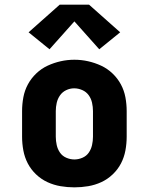

<svg xmlns="http://www.w3.org/2000/svg" viewBox="-20 -798 640 826"><path d="M300 8Q270 8 240.5 3Q211 -2 184 -14.5Q157 -27 135 -48Q113 -69 99.5 -95Q86 -121 80.5 -150.5Q75 -180 75 -210V-320Q75 -350 80.5 -379.5Q86 -409 100 -435Q114 -461 136 -482Q158 -503 185 -515.5Q212 -528 241 -534.5Q270 -541 300 -541Q330 -541 359 -534.5Q388 -528 415 -515.5Q442 -503 464 -482Q486 -461 500 -435Q514 -409 519.5 -379.5Q525 -350 525 -320V-210Q525 -180 519.5 -150.5Q514 -121 500.5 -95Q487 -69 465 -48Q443 -27 416 -14.5Q389 -2 359.5 3Q330 8 300 8ZM300 -112Q318 -112 335 -119.5Q352 -127 362 -141.5Q372 -156 376 -174Q380 -192 380 -210V-320Q380 -338 376 -356Q372 -374 361.5 -388.5Q351 -403 334 -410.5Q317 -418 299 -418Q281 -418 264.5 -410Q248 -402 238 -387.5Q228 -373 224 -355.5Q220 -338 220 -320V-210Q220 -192 224 -174Q228 -156 238 -141.5Q248 -127 265 -119.5Q282 -112 300 -112ZM193 -586 103 -659 237 -778H363L497 -659L407 -586L300 -706Z"/></svg>

Font: Iosevka Slab Heavy Extended
Style: Regular
Weight: 900
Width: 7
Monospace: yes
Designer: Belleve Invis
Foundry: Belleve Invis
Version: Version 11.1.0; ttfautohint (v1.8.3)